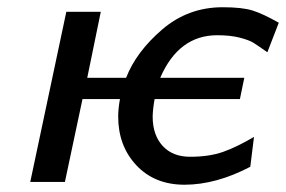

<svg xmlns="http://www.w3.org/2000/svg" viewBox="-20 -505 794 533"><path d="M64 0 164.1 -472.2H259.8L222.2 -289.1H330.1Q357.9 -360.8 429.9 -422.9Q502 -484.9 598.1 -484.9Q652.3 -484.9 681.2 -475.8Q710 -466.8 753.9 -441.9L722.2 -359.9Q695.3 -378.9 683.1 -386.5Q670.9 -394 645 -400.6Q619.1 -407.2 583 -407.2Q476.1 -407.2 424.8 -289.1H658.2L646 -230H409.2Q404.3 -203.1 403.8 -181.2Q403.8 -130.4 431.4 -100.1Q459 -69.8 507.8 -69.8Q561 -69.8 599.6 -83.5Q638.2 -97.2 685.1 -125L674.8 -42Q579.6 7.8 492.2 7.8Q409.2 7.8 358.6 -46.1Q308.1 -100.1 308.1 -181.2Q308.1 -203.1 313 -230H209L160.2 0Z"/></svg>

Font: CMU Bright
Style: SemiBoldOblique
Weight: 600
Italic angle: -12°
Version: Version 0.7.0